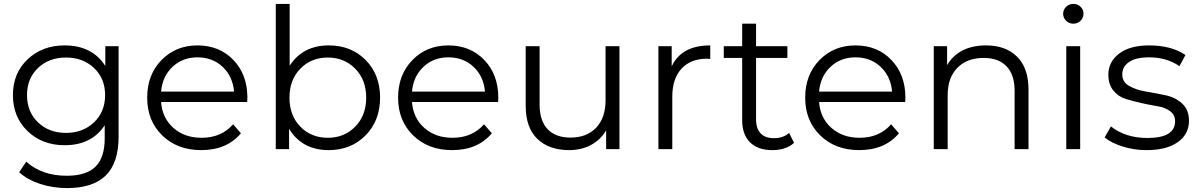

<svg xmlns="http://www.w3.org/2000/svg" viewBox="-20 -762 6127 981"><path d="M323 199Q250 199 184.5 177.5Q119 156 78 118L114 64Q194 136 321 136Q421 136 468 89.5Q515 43 515 -55V-122Q448 -20 310 -20Q196 -20 121 -92Q46 -164 46 -276Q46 -388 121 -459Q196 -530 310 -530Q451 -530 518 -425V-526H586V-64Q586 70 520.5 134.5Q455 199 323 199ZM174 -414.5Q118 -361 118 -276Q118 -191 174 -137Q230 -83 317 -83Q404 -83 460.5 -137Q517 -191 517 -276Q517 -361 460.5 -414.5Q404 -468 317 -468Q230 -468 174 -414.5Z M1008 5Q886 5 809 -70Q732 -145 732 -263Q732 -380 805 -455Q878 -530 989 -530Q1101 -530 1172.5 -455.5Q1244 -381 1244 -263Q1244 -260 1243.5 -252.5Q1243 -245 1243 -241H803Q809 -159 866 -108.5Q923 -58 1010 -58Q1111 -58 1171 -127L1211 -81Q1139 5 1008 5ZM803 -294H1176Q1169 -372 1117.5 -420.5Q1066 -469 989 -469Q913 -469 861.5 -420.5Q810 -372 803 -294Z M1660 5Q1523 5 1457 -104V0H1389V-742H1460V-426Q1527 -530 1660 -530Q1774 -530 1848 -455.5Q1922 -381 1922 -263Q1922 -145 1847.5 -70Q1773 5 1660 5ZM1655 -58Q1739 -58 1795 -115Q1851 -172 1851 -263Q1851 -354 1795 -411Q1739 -468 1655 -468Q1570 -468 1514.5 -411Q1459 -354 1459 -263Q1459 -172 1514.5 -115Q1570 -58 1655 -58Z M2290 5Q2168 5 2091 -70Q2014 -145 2014 -263Q2014 -380 2087 -455Q2160 -530 2271 -530Q2383 -530 2454.5 -455.5Q2526 -381 2526 -263Q2526 -260 2525.5 -252.5Q2525 -245 2525 -241H2085Q2091 -159 2148 -108.5Q2205 -58 2292 -58Q2393 -58 2453 -127L2493 -81Q2421 5 2290 5ZM2085 -294H2458Q2451 -372 2399.5 -420.5Q2348 -469 2271 -469Q2195 -469 2143.5 -420.5Q2092 -372 2085 -294Z M2888 5Q2785 5 2725.5 -52.5Q2666 -110 2666 -221V-526H2737V-228Q2737 -145 2778 -102Q2819 -59 2895 -59Q2978 -59 3026 -109.5Q3074 -160 3074 -250V-526H3145V0H3077V-96Q3049 -48 3000 -21.5Q2951 5 2888 5Z M3344 0V-526H3412V-423Q3462 -530 3609 -530V-461Q3606 -461 3600 -461.5Q3594 -462 3592 -462Q3509 -462 3462 -411Q3415 -360 3415 -268V0Z M3926 5Q3852 5 3812 -35Q3772 -75 3772 -148V-466H3678V-526H3772V-641H3843V-526H4003V-466H3843V-152Q3843 -105 3866.5 -80.5Q3890 -56 3934 -56Q3982 -56 4012 -83L4037 -32Q3996 5 3926 5Z M4370 5Q4248 5 4171 -70Q4094 -145 4094 -263Q4094 -380 4167 -455Q4240 -530 4351 -530Q4463 -530 4534.5 -455.5Q4606 -381 4606 -263Q4606 -260 4605.5 -252.5Q4605 -245 4605 -241H4165Q4171 -159 4228 -108.5Q4285 -58 4372 -58Q4473 -58 4533 -127L4573 -81Q4501 5 4370 5ZM4165 -294H4538Q4531 -372 4479.5 -420.5Q4428 -469 4351 -469Q4275 -469 4223.5 -420.5Q4172 -372 4165 -294Z M5019 -530Q5118 -530 5176.5 -472.5Q5235 -415 5235 -305V0H5164V-298Q5164 -380 5123 -423Q5082 -466 5006 -466Q4921 -466 4871.5 -415.5Q4822 -365 4822 -276V0H4751V-526H4819V-429Q4879 -530 5019 -530Z M5428 0V-526H5499V0ZM5412 -692Q5412 -712 5427 -727Q5442 -742 5464 -742Q5486 -742 5501 -727.5Q5516 -713 5516 -693Q5516 -671 5501 -656Q5486 -641 5464 -641Q5442 -641 5427 -656Q5412 -671 5412 -692Z M5838 5Q5774 5 5715.5 -13.5Q5657 -32 5624 -60L5656 -116Q5731 -57 5843 -57Q5984 -57 5984 -143Q5984 -175 5958.5 -194Q5933 -213 5895.5 -219Q5858 -225 5813.5 -235Q5769 -245 5731.5 -256.5Q5694 -268 5668.5 -299.5Q5643 -331 5643 -380Q5643 -446 5698 -488Q5753 -530 5851 -530Q5965 -530 6037 -481L6006 -424Q5941 -469 5851 -469Q5783 -469 5748.5 -445Q5714 -421 5714 -382Q5714 -343 5749 -323Q5784 -303 5834 -294.5Q5884 -286 5934.5 -275.5Q5985 -265 6020 -233Q6055 -201 6055 -145Q6055 -76 5997.5 -35.5Q5940 5 5838 5Z"/></svg>

Font: Belfius21
Style: Regular
Weight: 400
Designer: Montserrat's base design by Julieta Ulanovsky, modified by Coast SPRL for Belfius Bank NV.
Foundry: Montserrat's base design by Julieta Ulanovsky, modified by Coast SPRL for Belfius Bank NV.
Version: Version 2.000;FEAKit 1.0